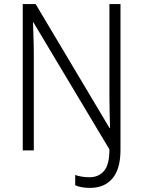

<svg xmlns="http://www.w3.org/2000/svg" viewBox="-20 -734 699 937"><path d="M419 183Q397 183 378 179.5Q359 176 347 170V120Q361 125 379 128Q397 131 417 131Q461 131 487.5 100.5Q514 70 514 -5L143 -625H141Q142 -591 143.5 -549.5Q145 -508 145 -465V0H91V-714H154L514 -110H517Q516 -145 515 -187Q514 -229 514 -267V-714H568V-2Q568 90 529 136.5Q490 183 419 183Z"/></svg>

Font: Noto Sans Thai Looped SemiCondensed Light
Style: Regular
Weight: 300
Width: 4
Designer: Sasikarn Vongin, Ben Mitchell
Foundry: The Fontpad Ltd
Version: Version 1.001; ttfautohint (v1.8.4.7-5d5b)